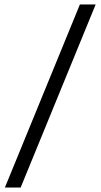

<svg xmlns="http://www.w3.org/2000/svg" viewBox="-20 -805 453 865"><path d="M340 -785H411L73 40H2Z"/></svg>

Font: Evergrow Sans
Style: Light
Weight: 300
Foundry: 10Web
Version: Version 1.000